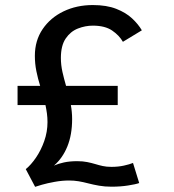

<svg xmlns="http://www.w3.org/2000/svg" viewBox="-20 -726 690 760"><path d="M119 13.5 82 -56.5Q102.5 -73 122.2 -101.8Q142 -130.5 155 -167.2Q168 -204 168 -242.5Q168 -260 165.8 -276.8Q163.5 -293.5 160 -310H49.5V-386H139Q130 -414.5 124 -444.2Q118 -474 118 -505Q118 -565.5 148.8 -610.8Q179.5 -656 231.5 -681Q283.5 -706 347.5 -706Q402 -706 440.2 -691Q478.5 -676 503 -653Q527.5 -630 541.5 -606L466.5 -560.5Q452 -586 423.8 -605.2Q395.5 -624.5 347.5 -624.5Q317.5 -624.5 288.2 -613Q259 -601.5 240 -573.5Q221 -545.5 221 -496.5Q221 -469 227.2 -441.2Q233.5 -413.5 241.5 -386H446V-310H260.5Q263 -296.5 264.2 -282.5Q265.5 -268.5 265.5 -254.5Q265.5 -192.5 246.5 -146Q227.5 -99.5 193.5 -70.5Q210 -78 233 -83Q256 -88 285.5 -88Q308 -88 325.2 -84.5Q342.5 -81 357.5 -76.5Q372 -72 386.8 -68.8Q401.5 -65.5 421 -65.5Q448 -65.5 470.5 -70.5Q493 -75.5 506.5 -81L531 -1.5Q517.5 3.5 487.2 8.2Q457 13 421 13Q395 13 372 9Q349 5 328 -0.5Q309 -5.5 291 -8.5Q273 -11.5 253.5 -11.5Q225.5 -11.5 196.5 -6.2Q167.5 -1 146 5.2Q124.5 11.5 119 13.5Z"/></svg>

Font: Trispace
Style: Regular
Weight: 400
Designer: Tyler Finck
Foundry: Etcetera Type Company
Version: Version 1.210; ttfautohint (v1.8.3)